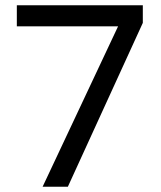

<svg xmlns="http://www.w3.org/2000/svg" viewBox="-20 -803 612 730"><path d="M142 -93 429 -703H44V-783H523V-716L238 -93Z"/></svg>

Font: Noto Sans Kannada UI
Style: Regular
Weight: 400
Designer: Jelle Bosma - Monotype Design Team
Foundry: Monotype Imaging Inc.
Version: Version 2.005; ttfautohint (v1.8.4.7-5d5b)